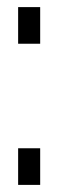

<svg xmlns="http://www.w3.org/2000/svg" viewBox="-20 -520 164 540"><path d="M93 -103V0H31V-103ZM93 -500V-397H31V-500Z"/></svg>

Font: Pathway Extreme Condensed ExtraLight
Style: Regular
Weight: 250
Width: 3
Version: Version 1.001;gftools[0.9.26]